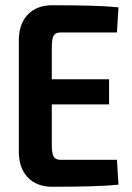

<svg xmlns="http://www.w3.org/2000/svg" viewBox="-20 -712 506 734"><path d="M427 -101 433 -6Q358 2 180 2Q121 2 87 -33Q53 -68 52 -129V-561Q53 -622 87 -657Q121 -692 180 -692Q358 -692 433 -684L427 -588H212Q192 -588 185 -575.5Q178 -563 178 -530V-409H397V-313H178V-159Q178 -126 185 -113.5Q192 -101 212 -101Z"/></svg>

Font: Exo 2 Semi Bold Condensed
Style: Regular
Weight: 600
Width: 3
Designer: Natanael Gama
Version: Version 1.001;PS 001.001;hotconv 1.0.70;makeotf.lib2.5.58329